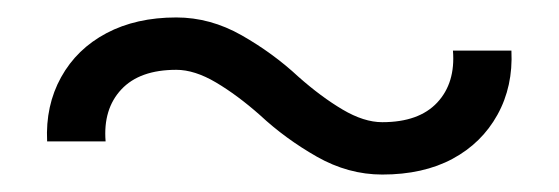

<svg xmlns="http://www.w3.org/2000/svg" viewBox="-20 -510 640 220"><path d="M418 -310Q379 -310 343 -330.5Q307 -351 278 -378Q252 -401 227.5 -415.5Q203 -430 182 -430Q140 -430 119 -407.5Q98 -385 101 -348H34Q32 -389 50 -421.5Q68 -454 102 -472Q136 -490 182 -490Q221 -490 257 -469.5Q293 -449 322 -422Q348 -399 372.5 -384.5Q397 -370 418 -370Q460 -370 481 -392.5Q502 -415 499 -452H566Q568 -411 550 -378.5Q532 -346 498.5 -328Q465 -310 418 -310Z"/></svg>

Font: Victor Mono Light
Style: Regular
Weight: 300
Monospace: yes
Designer: Rune Bjørnerås
Version: Version 1.561;gftools[0.9.30]